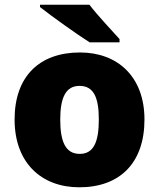

<svg xmlns="http://www.w3.org/2000/svg" viewBox="-20 -786 677 816"><path d="M360 -766H150V-756C198 -718 307 -640 361 -606H488V-620C455 -657 394 -721 360 -766ZM594 -278C594 -461 479 -563 320 -563C147 -563 42 -461 42 -278C42 -93 157 10 317 10C489 10 594 -93 594 -278ZM236 -278C236 -372 260 -421 318 -421C378 -421 400 -372 400 -278C400 -183 378 -132 319 -132C259 -132 236 -183 236 -278Z"/></svg>

Font: Noto Sans Malayalam Black
Style: Regular
Weight: 900
Designer: Jelle Bosma - Monotype Design Team
Foundry: Monotype Imaging Inc.
Version: Version 2.104